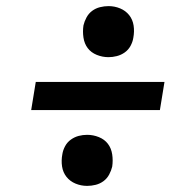

<svg xmlns="http://www.w3.org/2000/svg" viewBox="-20 -654 640 628"><path d="M335 -467Q315 -467 296.5 -474.5Q278 -482 267 -496.5Q256 -511 253 -531Q250 -551 253 -571Q256 -584 263 -597Q270 -610 281.5 -618.5Q293 -627 307 -630.5Q321 -634 335 -634Q355 -634 373 -626.5Q391 -619 402.5 -604.5Q414 -590 417 -570.5Q420 -551 416 -530Q414 -517 407 -504Q400 -491 388 -482.5Q376 -474 362 -470.5Q348 -467 335 -467ZM82 -294 97 -386H518L503 -294ZM265 -46Q245 -46 227 -53.5Q209 -61 197.5 -75.5Q186 -90 183 -109.5Q180 -129 184 -150Q186 -163 193 -176Q200 -189 212 -197.5Q224 -206 237.5 -209.5Q251 -213 265 -213Q285 -213 303.5 -205.5Q322 -198 333 -183.5Q344 -169 347 -149Q350 -129 347 -109Q344 -96 337 -83Q330 -70 318.5 -61.5Q307 -53 293 -49.5Q279 -46 265 -46Z"/></svg>

Font: Iosevka Curly Slab SmBdExObl
Style: Regular
Weight: 600
Width: 7
Italic angle: -9°
Monospace: yes
Designer: Belleve Invis
Foundry: Belleve Invis
Version: Version 11.1.0; ttfautohint (v1.8.3)